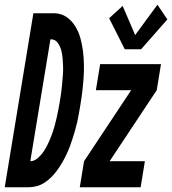

<svg xmlns="http://www.w3.org/2000/svg" viewBox="-63 -791 727 811"><path d="M533 -583H464L398 -714L455 -766L508 -643L602 -771L644 -709ZM-43 0 78 -735H168Q197 -734 219 -718.5Q241 -703 255.5 -679Q270 -655 277 -628.5Q284 -602 287.5 -575Q291 -548 291.5 -519Q292 -490 290 -461.5Q288 -433 284.5 -403.5Q281 -374 276 -345Q273 -328 270 -310Q267 -292 263 -274.5Q259 -257 254 -240Q249 -223 243.5 -205.5Q238 -188 231.5 -171Q225 -154 217 -137Q209 -120 199.5 -104Q190 -88 179 -72.5Q168 -57 154.5 -43.5Q141 -30 125 -19.5Q109 -9 91.5 -4.5Q74 0 56 0ZM65 -110Q82 -110 97.5 -124Q113 -138 123 -153.5Q133 -169 141 -186.5Q149 -204 155.5 -221.5Q162 -239 167 -256.5Q172 -274 176 -292Q180 -310 183.5 -328Q187 -346 190 -364Q193 -382 195.5 -400Q198 -418 199.5 -436.5Q201 -455 202.5 -473Q204 -491 203.5 -509Q203 -527 201.5 -545Q200 -563 195.5 -579.5Q191 -596 180.5 -610.5Q170 -625 152 -625H150ZM274 0 292 -110 491 -410H342L360 -520H617L599 -410L400 -110H549L531 0Z"/></svg>

Font: Iosevka SS04 XBd Ex
Style: Italic
Weight: 800
Width: 7
Italic angle: -9°
Monospace: yes
Designer: Belleve Invis
Foundry: Belleve Invis
Version: Version 19.0.0; ttfautohint (v1.8.4)